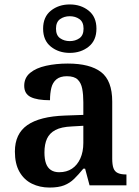

<svg xmlns="http://www.w3.org/2000/svg" viewBox="-20 -834 625 864"><path d="M203 10Q159 10 123.5 -7.5Q88 -25 67.5 -61Q47 -97 47 -152Q47 -232 103 -271Q159 -310 272 -314L355 -317V-374Q355 -408 350 -434.5Q345 -461 329.5 -476Q314 -491 281 -491Q251 -491 234 -477Q217 -463 211 -438.5Q205 -414 205 -383Q147 -383 118 -397.5Q89 -412 89 -448Q89 -484 115.5 -506Q142 -528 187 -538Q232 -548 285 -548Q385 -548 435 -509.5Q485 -471 485 -377V-120Q485 -93 490.5 -77.5Q496 -62 510 -55.5Q524 -49 546 -49H549V0H383L363 -75H355Q333 -48 313.5 -29Q294 -10 268.5 0Q243 10 203 10ZM246 -59Q280 -59 304 -75Q328 -91 341.5 -121Q355 -151 355 -191V-268L303 -265Q256 -263 229.5 -249Q203 -235 191.5 -210Q180 -185 180 -148Q180 -118 187 -98.5Q194 -79 209 -69Q224 -59 246 -59ZM294 -596Q244 -596 209 -624Q174 -652 174 -705Q174 -758 209 -786Q244 -814 294 -814Q344 -814 379 -786Q414 -758 414 -705Q414 -652 379 -624Q344 -596 294 -596ZM294 -649Q319 -649 337.5 -662Q356 -675 356 -705Q356 -735 337.5 -748Q319 -761 294 -761Q269 -761 250.5 -748Q232 -735 232 -705Q232 -675 250.5 -662Q269 -649 294 -649Z"/></svg>

Font: Noto Serif Kannada SemiBold
Style: Regular
Weight: 600
Version: Version 2.003